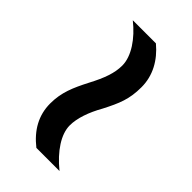

<svg xmlns="http://www.w3.org/2000/svg" viewBox="-11 -578 452 452"><g transform="rotate(-45 215.0 -352.5)"><path d="M205 -320C242 -301 265 -291 305 -291C343 -291 376 -309 402 -340V-417C375 -383 340 -359 309 -359C284 -359 259 -368 225 -386C190 -404 163 -416 126 -416C87 -416 55 -398 29 -365V-288C59 -325 93 -347 122 -347C146 -347 175 -337 205 -320Z"/></g></svg>

Font: Noto Sans Lao Looped ExtraCondensed
Style: Regular
Weight: 400
Width: 2
Designer: Mark Frömberg, Ben Mitchell
Foundry: The Fontpad Ltd
Version: Version 1.003